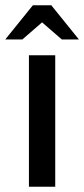

<svg xmlns="http://www.w3.org/2000/svg" viewBox="-30 -710 320 730"><path d="M-10 -560 95 -690H165L270 -560H205L130 -625L55 -560ZM80 0V-500H180V0Z"/></svg>

Font: Scada
Style: Regular
Weight: 400
Designer: Jovanny Lemonad
Foundry: Jovanny Lemonad
Version: Version 4.100;PS 004.100;hotconv 1.0.88;makeotf.lib2.5.64775